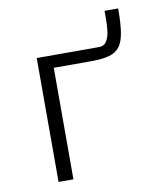

<svg xmlns="http://www.w3.org/2000/svg" viewBox="-75 -701 659 763"><g transform="rotate(-10 255.0 -319.0)"><path d="M100 -500H352Q372 -500 382 -516Q392 -532 395 -555Q398 -578 398 -601Q398 -624 398 -638H453Q453 -578 447 -541Q441 -504 426 -484.5Q411 -465 383 -457.5Q355 -450 311 -450H160V0H100Z"/></g></svg>

Font: Moderustic Light
Style: Regular
Weight: 300
Designer: Tural Alisoy
Foundry: TAFT Foundry
Version: Version 2.120